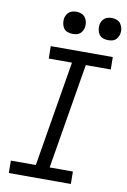

<svg xmlns="http://www.w3.org/2000/svg" viewBox="-102 -1008 707 1067"><g transform="rotate(10 252.0 -474.0)"><path d="M26 0 25 -70H166L265 -665H134L133 -735H483L484 -665H343L244 -70H375L376 0ZM440 -823Q425 -823 411.5 -828Q398 -833 390 -844.5Q382 -856 379.5 -870.5Q377 -885 379 -900Q381 -910 386.5 -920Q392 -930 400.5 -936.5Q409 -943 419.5 -945.5Q430 -948 441 -948Q456 -948 469.5 -942.5Q483 -937 491 -925.5Q499 -914 502 -899.5Q505 -885 502 -870Q500 -860 494.5 -850Q489 -840 480.5 -833.5Q472 -827 461.5 -825Q451 -823 440 -823ZM240 -823Q225 -823 211.5 -828Q198 -833 190 -844.5Q182 -856 179.5 -870.5Q177 -885 179 -900Q181 -910 186.5 -920Q192 -930 200.5 -936.5Q209 -943 219.5 -945.5Q230 -948 241 -948Q256 -948 269.5 -942.5Q283 -937 291 -925.5Q299 -914 302 -899.5Q305 -885 302 -870Q300 -860 294.5 -850Q289 -840 280.5 -833.5Q272 -827 261.5 -825Q251 -823 240 -823Z"/></g></svg>

Font: Iosevka SS18
Style: Italic
Weight: 400
Italic angle: -9°
Monospace: yes
Designer: Belleve Invis
Foundry: Belleve Invis
Version: Version 25.1.1; ttfautohint (v1.8.4)